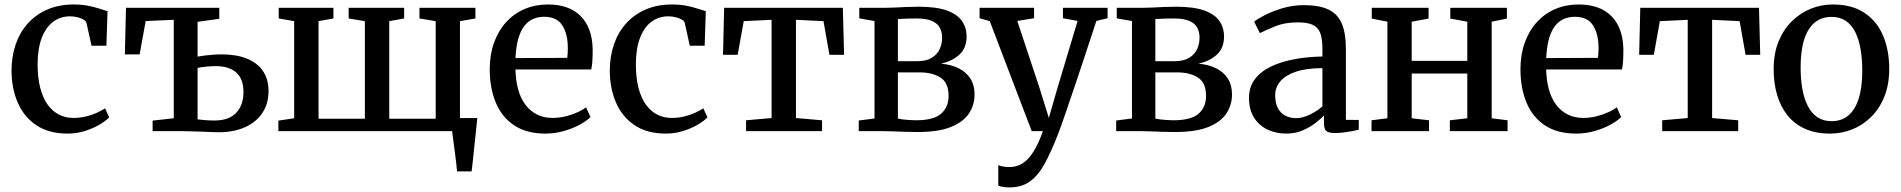

<svg xmlns="http://www.w3.org/2000/svg" viewBox="-20 -586 8494 858"><path d="M282 11Q198.5 11 143 -26Q87.5 -63 59.8 -126.5Q32 -190 31.5 -270Q31.5 -332 49.5 -385.8Q67.5 -439.5 103.2 -480Q139 -520.5 191 -543.2Q243 -566 310.5 -566Q345.5 -566 374.2 -560.2Q403 -554.5 424.8 -547.2Q446.5 -540 460.5 -536L455.5 -381.5H389L366.5 -483.5Q364.5 -492 353.2 -498.5Q342 -505 326 -509Q310 -513 293 -513Q250.5 -513 218 -489Q185.5 -465 167 -417.8Q148.5 -370.5 148 -299.5Q148 -239 159.8 -193.5Q171.5 -148 193 -118.2Q214.5 -88.5 243.8 -73.8Q273 -59 307.5 -59Q337.5 -59 364.2 -65.5Q391 -72 412.8 -82Q434.5 -92 449.5 -102L468 -61.5Q452 -45 423.2 -28.2Q394.5 -11.5 358 -0.2Q321.5 11 282 11Z M956 5Q944 5 922.2 4Q900.5 3 876.2 2.2Q852 1.5 830.2 0.8Q808.5 0 795.5 0H662V-47L756.5 -57.5V-497.5L631 -492L604 -343H538L543 -551H960V-502L863 -488.5V-333Q876.5 -335.5 894.2 -337.8Q912 -340 931.8 -341.5Q951.5 -343 971 -343Q1037 -343 1084 -323.8Q1131 -304.5 1155.5 -268Q1180 -231.5 1180 -179Q1180 -123 1152.8 -81.8Q1125.5 -40.5 1075.5 -17.8Q1025.5 5 956 5ZM938.5 -47.5Q1003 -47.5 1035.5 -81.8Q1068 -116 1068 -174.5Q1068 -234.5 1035.2 -262.5Q1002.5 -290.5 944.5 -290.5Q923.5 -290.5 901.2 -288.2Q879 -286 863 -282.5V-52.5Q878 -50.5 897.8 -49Q917.5 -47.5 938.5 -47.5Z M2022.5 180Q2021 160 2018 136Q2015 112 2011.8 87.2Q2008.5 62.5 2005.5 40Q2002.5 17.5 2000.5 0L1957 -58.5H2113Q2111 -39 2108.5 -15Q2106 9 2103.2 35.2Q2100.5 61.5 2097.8 87.5Q2095 113.5 2092.5 137.2Q2090 161 2087.5 180ZM1224 0V-47L1294.5 -57.5V-491.5L1225.5 -503.5V-551H1470V-503.5L1403.5 -491.5V-55.5H1610.5V-491.5L1538 -503.5V-551H1786V-503.5L1719.5 -491.5V-55.5H1927V-491.5L1854.5 -503.5V-551H2104.5V-503.5L2035.5 -491.5V-57.5L2106.5 -47V0Z M2417.5 11Q2333.5 11 2278.2 -25.5Q2223 -62 2195.8 -127Q2168.5 -192 2168.5 -276.5Q2168.5 -342.5 2188 -396Q2207.5 -449.5 2242.2 -487.5Q2277 -525.5 2324.5 -545.8Q2372 -566 2428.5 -566Q2522.5 -566 2574.2 -514.8Q2626 -463.5 2628.5 -367.5Q2628.5 -337 2627.2 -314.5Q2626 -292 2622 -275.5H2283.5Q2284.5 -227.5 2295.2 -187.8Q2306 -148 2327 -119.2Q2348 -90.5 2378.8 -74.8Q2409.5 -59 2450 -59Q2491.5 -59 2533.8 -73.8Q2576 -88.5 2599 -106.5L2618.5 -63Q2600.5 -44.5 2569 -27.8Q2537.5 -11 2498.2 0Q2459 11 2417.5 11ZM2283.5 -326.5 2515 -327.5Q2516 -336.5 2516.8 -348.8Q2517.5 -361 2517.5 -371Q2517.5 -433 2493.2 -472Q2469 -511 2411.5 -511Q2385 -511 2362.8 -501.5Q2340.5 -492 2323.5 -470.5Q2306.5 -449 2296.2 -413.5Q2286 -378 2283.5 -326.5Z M2955.5 11Q2872 11 2816.5 -26Q2761 -63 2733.2 -126.5Q2705.5 -190 2705 -270Q2705 -332 2723 -385.8Q2741 -439.5 2776.8 -480Q2812.5 -520.5 2864.5 -543.2Q2916.5 -566 2984 -566Q3019 -566 3047.8 -560.2Q3076.5 -554.5 3098.2 -547.2Q3120 -540 3134 -536L3129 -381.5H3062.5L3040 -483.5Q3038 -492 3026.8 -498.5Q3015.5 -505 2999.5 -509Q2983.5 -513 2966.5 -513Q2924 -513 2891.5 -489Q2859 -465 2840.5 -417.8Q2822 -370.5 2821.5 -299.5Q2821.5 -239 2833.2 -193.5Q2845 -148 2866.5 -118.2Q2888 -88.5 2917.2 -73.8Q2946.5 -59 2981 -59Q3011 -59 3037.8 -65.5Q3064.5 -72 3086.2 -82Q3108 -92 3123 -102L3141.5 -61.5Q3125.5 -45 3096.8 -28.2Q3068 -11.5 3031.5 -0.2Q2995 11 2955.5 11Z M3314 0V-48.5L3428 -58.5V-497.5L3303.5 -491.5L3276.5 -341H3211L3216 -551H3746.5L3752 -341H3686.5L3660 -491.5L3537 -497.5V-58.5L3653.5 -48.5V0Z M4080.5 4Q4056.5 4 4026.8 3Q3997 2 3969.5 1Q3942 0 3925 0H3817.5V-47.5L3888 -56.5V-492L3820 -504V-551H3932.5Q3950 -551 3976 -552.2Q4002 -553.5 4030.8 -554.8Q4059.5 -556 4085 -556Q4165 -556 4212 -538.8Q4259 -521.5 4279.2 -491.5Q4299.5 -461.5 4299.5 -423.5Q4299.5 -372 4268 -342.5Q4236.5 -313 4185 -301.5Q4231.5 -297.5 4265.2 -280.2Q4299 -263 4317 -234Q4335 -205 4335 -164Q4335 -117 4310 -79Q4285 -41 4229.2 -18.5Q4173.5 4 4080.5 4ZM4072.5 -48.5Q4152 -48.5 4185.5 -77.8Q4219 -107 4219 -157.5Q4219 -216 4183 -239.2Q4147 -262.5 4090 -262.5H3992.5V-56Q4000.5 -54 4013 -52.5Q4025.5 -51 4041 -49.8Q4056.5 -48.5 4072.5 -48.5ZM3992.5 -312.5H4078Q4119 -312.5 4143.5 -327.5Q4168 -342.5 4179 -366.2Q4190 -390 4190 -418Q4190 -443 4179.8 -462.2Q4169.5 -481.5 4144.5 -492.5Q4119.5 -503.5 4074.5 -503.5Q4053.5 -503.5 4032.5 -502.8Q4011.5 -502 3992.5 -501Z M4490.5 251.5Q4475 251.5 4461.8 249.2Q4448.5 247 4441 243.5V151.5Q4447.5 155.5 4461.5 158Q4475.5 160.5 4490.5 160.5Q4512 160.5 4531.8 153Q4551.5 145.5 4570 127.5Q4588.5 109.5 4606.2 78.2Q4624 47 4640.5 0H4590.5L4403 -491.5L4357.5 -504.5V-551H4601V-504.5L4526 -492.5L4624.5 -195.5L4667 -59L4706.5 -196L4795.5 -492.5L4730 -504.5V-551H4929.5V-504.5L4879.5 -492.5Q4850.5 -404 4825.8 -329.5Q4801 -255 4781 -195.8Q4761 -136.5 4746 -92.8Q4731 -49 4721.2 -21.8Q4711.5 5.5 4707.5 15Q4677.5 92 4648.8 144.8Q4620 197.5 4582.8 224.5Q4545.5 251.5 4490.5 251.5Z M5231 4Q5207 4 5177.2 3Q5147.5 2 5120 1Q5092.5 0 5075.5 0H4968V-47.5L5038.5 -56.5V-492L4970.5 -504V-551H5083Q5100.5 -551 5126.5 -552.2Q5152.5 -553.5 5181.2 -554.8Q5210 -556 5235.5 -556Q5315.5 -556 5362.5 -538.8Q5409.5 -521.5 5429.8 -491.5Q5450 -461.5 5450 -423.5Q5450 -372 5418.5 -342.5Q5387 -313 5335.5 -301.5Q5382 -297.5 5415.8 -280.2Q5449.5 -263 5467.5 -234Q5485.5 -205 5485.5 -164Q5485.5 -117 5460.5 -79Q5435.5 -41 5379.8 -18.5Q5324 4 5231 4ZM5223 -48.5Q5302.5 -48.5 5336 -77.8Q5369.5 -107 5369.5 -157.5Q5369.5 -216 5333.5 -239.2Q5297.5 -262.5 5240.5 -262.5H5143V-56Q5151 -54 5163.5 -52.5Q5176 -51 5191.5 -49.8Q5207 -48.5 5223 -48.5ZM5143 -312.5H5228.5Q5269.5 -312.5 5294 -327.5Q5318.5 -342.5 5329.5 -366.2Q5340.5 -390 5340.5 -418Q5340.5 -443 5330.2 -462.2Q5320 -481.5 5295 -492.5Q5270 -503.5 5225 -503.5Q5204 -503.5 5183 -502.8Q5162 -502 5143 -501Z M5727 11Q5682.5 11 5645 -6.5Q5607.5 -24 5584.5 -59.5Q5561.5 -95 5561.5 -149Q5561.5 -198.5 5588.8 -233.5Q5616 -268.5 5662.5 -290Q5709 -311.5 5767.5 -322Q5826 -332.5 5889.5 -333.5V-369Q5889.5 -412.5 5880 -438Q5870.5 -463.5 5846.8 -474.8Q5823 -486 5778.5 -486Q5721 -486 5677.8 -468.2Q5634.5 -450.5 5610 -438L5584.5 -489Q5595.5 -499 5628.5 -516.5Q5661.5 -534 5708.2 -548.5Q5755 -563 5807 -563Q5876.5 -563 5917.8 -542.8Q5959 -522.5 5976.8 -479.2Q5994.5 -436 5994.5 -367.5V-50.5L6052 -50V-6.5Q6041 -3.5 6022.8 0Q6004.5 3.5 5984 6Q5963.5 8.5 5946 8.5Q5919 8.5 5907.8 0.2Q5896.5 -8 5896.5 -37.5V-70Q5884 -56.5 5860 -37.5Q5836 -18.5 5802.2 -3.8Q5768.5 11 5727 11ZM5773 -58Q5799.5 -58 5832 -73.2Q5864.5 -88.5 5889.5 -110.5V-281.5Q5817.5 -281.5 5770.8 -265.5Q5724 -249.5 5701.2 -222.5Q5678.5 -195.5 5678.5 -161Q5678.5 -125 5690.8 -102.2Q5703 -79.5 5724.5 -68.8Q5746 -58 5773 -58Z M6109 0V-48.5L6180 -57.5V-489L6110 -503V-551H6364V-503L6288.5 -489V-314H6537V-489L6461 -503V-551H6714V-503L6646 -489V-57.5L6717 -48.5V0H6459V-48.5L6537 -57.5V-257.5H6288.5V-57.5L6366 -48.5V0Z M7023.5 11Q6939.5 11 6884.2 -25.5Q6829 -62 6801.8 -127Q6774.5 -192 6774.5 -276.5Q6774.5 -342.5 6794 -396Q6813.5 -449.5 6848.2 -487.5Q6883 -525.5 6930.5 -545.8Q6978 -566 7034.5 -566Q7128.5 -566 7180.2 -514.8Q7232 -463.5 7234.5 -367.5Q7234.5 -337 7233.2 -314.5Q7232 -292 7228 -275.5H6889.5Q6890.5 -227.5 6901.2 -187.8Q6912 -148 6933 -119.2Q6954 -90.5 6984.8 -74.8Q7015.5 -59 7056 -59Q7097.5 -59 7139.8 -73.8Q7182 -88.5 7205 -106.5L7224.5 -63Q7206.5 -44.5 7175 -27.8Q7143.5 -11 7104.2 0Q7065 11 7023.5 11ZM6889.5 -326.5 7121 -327.5Q7122 -336.5 7122.8 -348.8Q7123.5 -361 7123.5 -371Q7123.5 -433 7099.2 -472Q7075 -511 7017.5 -511Q6991 -511 6968.8 -501.5Q6946.5 -492 6929.5 -470.5Q6912.5 -449 6902.2 -413.5Q6892 -378 6889.5 -326.5Z M7408 0V-48.5L7522 -58.5V-497.5L7397.5 -491.5L7370.5 -341H7305L7310 -551H7840.5L7846 -341H7780.5L7754 -491.5L7631 -497.5V-58.5L7747.5 -48.5V0Z M7906 -276.5Q7906 -347 7928 -400.8Q7950 -454.5 7987.8 -491.5Q8025.5 -528.5 8072.5 -547.2Q8119.5 -566 8170 -566Q8256.5 -566 8312.5 -528.2Q8368.5 -490.5 8395.5 -425.5Q8422.5 -360.5 8422.5 -278.5Q8422.5 -208 8400.5 -153.8Q8378.5 -99.5 8341 -62.8Q8303.5 -26 8256.2 -7.5Q8209 11 8158.5 11Q8093.5 11 8046 -10.5Q7998.5 -32 7967.5 -71Q7936.5 -110 7921.2 -162.5Q7906 -215 7906 -276.5ZM8165 -44.5Q8209 -44.5 8239.2 -69.5Q8269.5 -94.5 8285.8 -144.5Q8302 -194.5 8302 -270Q8302 -322 8294.5 -365.8Q8287 -409.5 8271 -442Q8255 -474.5 8228.8 -492.5Q8202.5 -510.5 8165 -510.5Q8121 -510.5 8090.2 -485.8Q8059.5 -461 8043 -411Q8026.5 -361 8026.5 -285Q8026.5 -232.5 8034.2 -188.8Q8042 -145 8058.5 -112.5Q8075 -80 8101.5 -62.2Q8128 -44.5 8165 -44.5Z"/></svg>

Font: Merriweather 28pt Medium
Style: Regular
Weight: 500
Version: Version 2.100